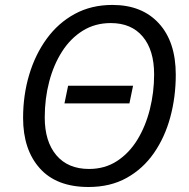

<svg xmlns="http://www.w3.org/2000/svg" viewBox="-20 -745 762 775"><path d="M337.4 9.8Q208 9.8 140.6 -65.7Q73.2 -141.1 73.2 -269Q73.2 -360.8 97.7 -442.9Q122.1 -524.9 168.5 -588.6Q214.8 -652.3 281.7 -688.7Q348.6 -725.1 433.6 -725.1Q553.2 -725.1 621.3 -650.6Q689.5 -576.2 689.5 -443.4Q689.5 -354 667.5 -272.5Q645.5 -190.9 601.3 -127.2Q557.1 -63.5 491.2 -26.9Q425.3 9.8 337.4 9.8ZM339.4 -63Q403.3 -63 452.4 -95Q501.5 -127 534.7 -181.4Q567.9 -235.8 585 -304.2Q602.1 -372.6 602.1 -444.8Q602.1 -542.5 556.2 -597.2Q510.3 -651.9 427.2 -651.9Q363.8 -651.9 314.2 -621.1Q264.6 -590.3 230.5 -536.9Q196.3 -483.4 178.5 -415Q160.6 -346.7 160.6 -271Q160.6 -173.8 207.5 -118.4Q254.4 -63 339.4 -63ZM240.2 -327.6 254.9 -398.9H517.1L502.4 -327.6Z"/></svg>

Font: Open Sans
Style: Italic
Weight: 400
Italic angle: -12°
Designer: Monotype Design Team
Foundry: Monotype Imaging Inc.
Version: Version 3.000; ttfautohint (v1.8.4)